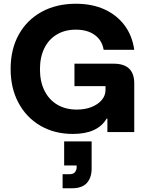

<svg xmlns="http://www.w3.org/2000/svg" viewBox="-20 -705 790 1025"><path d="M369.2 10Q270.8 10 195.8 -33.8Q120.8 -77.5 78.8 -155.8Q36.7 -234.2 36.7 -336.7Q36.7 -441.7 80 -520Q123.3 -598.3 202.1 -641.7Q280.8 -685 385 -685Q470.8 -685 536.7 -655.4Q602.5 -625.8 644.2 -570.8Q685.8 -515.8 696.7 -439.2H533.3Q525 -490 485.8 -518.3Q446.7 -546.7 385 -546.7Q326.7 -546.7 283.3 -520.8Q240 -495 216.7 -447.5Q193.3 -400 193.3 -335Q193.3 -269.2 217.5 -220.8Q241.7 -172.5 285.8 -146.2Q330 -120 390 -120Q434.2 -120 468.8 -133.8Q503.3 -147.5 523.3 -171.2Q543.3 -195 543.3 -225V-245H377.5V-365H586.7Q641.7 -365 669.2 -338.8Q696.7 -312.5 696.7 -260V0H553.3V-71.7H549.2Q525 -30.8 480 -10.4Q435 10 369.2 10ZM314.2 300V225H351.7Q370.8 225 380 214.2Q389.2 203.3 389.2 187.5V178.3H322.5V50H469.2V195Q469.2 243.3 443.8 271.7Q418.3 300 365 300Z"/></svg>

Font: Funnel Display ExtraBold
Style: Regular
Weight: 800
Designer: NORD ID, Kristian Moeller
Foundry: Dicotype
Version: Version 1.000